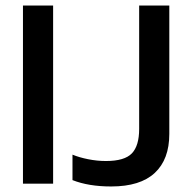

<svg xmlns="http://www.w3.org/2000/svg" viewBox="-20 -664 691 694"><path d="M382 10Q300 10 242 -13V-105Q266 -95 298.5 -88.5Q331 -82 363 -82Q430 -82 456.5 -109.5Q483 -137 483 -198V-644H592V-180Q592 -88 539.5 -39Q487 10 382 10ZM63 0V-644H172V0Z"/></svg>

Font: Kanit
Style: Regular
Weight: 400
Designer: Katatrad Team
Foundry: CadsonDemak
Version: Version 2.000; ttfautohint (v1.8.3)